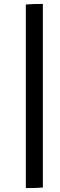

<svg xmlns="http://www.w3.org/2000/svg" viewBox="-20 -814 306 981"><path d="M199 -794V144Q176 147 112 147V-791Q147 -794 199 -794Z"/></svg>

Font: Oleo Script Swash Caps
Style: Regular
Weight: 400
Designer: Soytutype
Foundry: Soytutype
Version: Version 1.002